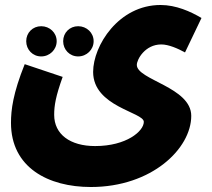

<svg xmlns="http://www.w3.org/2000/svg" viewBox="-20 -519 848 769"><path d="M24 -27C24 152 173 230 344 230C588 230 746 76 746 -55C746 -170 528 -199 528 -259C528 -281 561 -341 626 -341C655 -341 692 -325 721 -309L787 -447C743 -473 685 -499 623 -499C455 -499 353 -336 353 -231C353 -91 556 -70 556 -31C556 6 487 66 361 66C261 66 197 19 197 -59C197 -96 203 -133 231 -211L79 -262C32 -145 24 -79 24 -27ZM293 -293C327 -293 355 -320 355 -354C355 -388 327 -414 293 -414C259 -414 233 -388 233 -354C233 -320 259 -293 293 -293ZM145 -293C179 -293 207 -320 207 -354C207 -388 179 -414 145 -414C111 -414 85 -388 85 -354C85 -320 111 -293 145 -293Z"/></svg>

Font: Noto Sans Arabic UI Cn Bk
Style: Regular
Weight: 900
Width: 3
Designer: Monotype Design Team, Nadine Chahine and Nizar Qandah
Foundry: Monotype Imaging Inc.
Version: Version 2.010